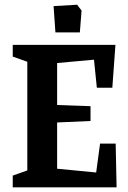

<svg xmlns="http://www.w3.org/2000/svg" viewBox="-20 -797 544 817"><path d="M215.8 -659.2 208 -771 308.1 -776.9 327.1 -752 319.8 -659.2ZM34.2 0V-49.8L96.2 -71.8V-534.2L34.2 -556.2V-606H471.2L458 -423.8H392.1L379.9 -543L223.1 -528.8V-350.1L365.2 -345.2V-282.2L223.1 -275.9V-79.1L389.2 -63L405.8 -186H472.2L476.1 0Z"/></svg>

Font: Grenze SemiBold
Style: Regular
Weight: 600
Designer: Renata Polastri
Foundry: Omnibus-Type
Version: Version 1.002;PS 001.002;hotconv 1.0.88;makeotf.lib2.5.64775